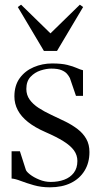

<svg xmlns="http://www.w3.org/2000/svg" viewBox="-20 -790 430 820"><path d="M193 10Q156 10 124.5 1Q93 -8 69 -17.2Q45 -26.5 29.5 -27.5V-144H65L90 -66Q92 -57.5 108 -45Q124 -32.5 147.8 -22.8Q171.5 -13 196.5 -13Q228.5 -13 254.2 -22.5Q280 -32 295.2 -52Q310.5 -72 310.5 -102.5Q310.5 -127.5 295.8 -147.8Q281 -168 251 -186.8Q221 -205.5 175 -225.5Q129 -245.5 99.5 -269Q70 -292.5 55.8 -319.8Q41.5 -347 41.5 -378Q41.5 -425 64.2 -456.2Q87 -487.5 124 -503.2Q161 -519 202.5 -519Q242.5 -519 267.5 -512.8Q292.5 -506.5 308 -499.5Q323.5 -492.5 334.5 -490V-380.5H304.5L278.5 -456.5Q274.5 -464.5 266.8 -474Q259 -483.5 243.2 -490.2Q227.5 -497 199 -497Q178 -497 153.2 -489Q128.5 -481 110.5 -462Q92.5 -443 92.5 -410Q92.5 -384.5 106.5 -364.8Q120.5 -345 144.8 -329.2Q169 -313.5 199 -299.5Q230.5 -285 259.8 -270.5Q289 -256 312 -238.2Q335 -220.5 348.5 -196.8Q362 -173 362 -140.5Q362 -95 341.2 -61Q320.5 -27 282.8 -8.5Q245 10 193 10ZM167.5 -572.5 56 -760 70 -770 195.5 -647.5 321 -770 335 -760 223.5 -572.5Z"/></svg>

Font: Merriweather 144pt Light
Style: Regular
Weight: 300
Version: Version 2.100